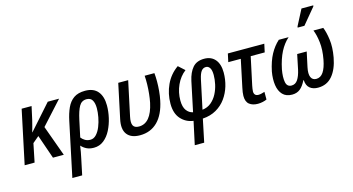

<svg xmlns="http://www.w3.org/2000/svg" viewBox="-101 -1202 3438 1868"><g transform="rotate(-15 1618.0 -268.0)"><path d="M15 0 129 -539H229L200 -407Q193 -377 184.5 -346.5Q176 -316 169 -290H171L392 -539H506L297 -309L409 0H300L217 -240L153 -186L115 0Z M546 -305Q561 -377 586 -432Q611 -487 654.5 -517.5Q698 -548 769 -548Q854 -548 896.5 -497Q939 -446 939 -355Q939 -295 924.5 -231.5Q910 -168 882 -113Q854 -58 811 -24Q768 10 711 10Q669 10 638.5 -5Q608 -20 586 -45Q582 -14 576.5 15.5Q571 45 564 78L530 240H431ZM698 -74Q732 -74 758 -102Q784 -130 801.5 -173.5Q819 -217 828 -265.5Q837 -314 837 -355Q837 -406 819.5 -435.5Q802 -465 762 -465Q712 -465 687 -421Q662 -377 643 -289L607 -121Q622 -101 645 -87.5Q668 -74 698 -74Z M1176 9Q1086 9 1046.5 -43Q1007 -95 1029 -195L1102 -539H1202L1128 -192Q1115 -131 1129.5 -103.5Q1144 -76 1188 -76Q1309 -76 1351 -271Q1359 -310 1364 -357.5Q1369 -405 1370 -452.5Q1371 -500 1368 -539H1466Q1470 -502 1470 -455Q1470 -408 1465.5 -359Q1461 -310 1452 -267Q1424 -131 1353.5 -61Q1283 9 1176 9Z M1664 240 1714 8Q1639 -2 1589.5 -57Q1540 -112 1540 -210Q1540 -311 1581 -400Q1622 -489 1703 -546L1766 -489Q1707 -444 1674 -371Q1641 -298 1641 -216Q1641 -150 1667 -115.5Q1693 -81 1731 -74L1794 -373Q1812 -455 1852.5 -502Q1893 -549 1969 -549Q2040 -549 2079.5 -502Q2119 -455 2119 -370Q2119 -301 2099.5 -235.5Q2080 -170 2041.5 -116.5Q2003 -63 1944 -29Q1885 5 1807 10L1759 240ZM1826 -74Q1878 -80 1915 -111Q1952 -142 1975 -186.5Q1998 -231 2008.5 -280Q2019 -329 2019 -372Q2019 -421 2004 -444Q1989 -467 1965 -467Q1936 -467 1918 -443Q1900 -419 1888 -365Z M2363 10Q2310 10 2277.5 -15.5Q2245 -41 2245 -100Q2245 -116 2248 -137.5Q2251 -159 2256 -181L2314 -456H2188L2206 -539H2573L2555 -456H2414L2354 -176Q2351 -159 2348.5 -144.5Q2346 -130 2346 -118Q2346 -97 2357 -85Q2368 -73 2390 -73Q2406 -73 2421 -77Q2436 -81 2453 -86V-9Q2437 -1 2412 4.5Q2387 10 2363 10Z M2708 10Q2647 10 2613 -26Q2579 -62 2570 -123Q2561 -184 2574 -258Q2595 -359 2631.5 -426Q2668 -493 2719 -539H2818Q2766 -493 2730.5 -424Q2695 -355 2674 -254Q2660 -177 2669.5 -127Q2679 -77 2725 -77Q2764 -77 2787.5 -112Q2811 -147 2825 -210L2856 -359H2952L2920 -210Q2906 -144 2921 -110.5Q2936 -77 2974 -77Q3018 -77 3046 -118.5Q3074 -160 3089 -240Q3107 -336 3098 -413Q3089 -490 3068 -539H3167Q3187 -491 3197.5 -413Q3208 -335 3190 -235Q3169 -121 3114 -55.5Q3059 10 2969 10Q2918 10 2886.5 -16Q2855 -42 2852 -97H2848Q2821 -42 2788.5 -16Q2756 10 2708 10ZM2927 -606 2929 -618 3011 -776H3130L3128 -766L2995 -606Z"/></g></svg>

Font: Noto Sans SemiCondensed Medium
Style: Italic
Weight: 500
Width: 4
Italic angle: -12°
Designer: Monotype Design Team
Foundry: Monotype Imaging Inc.
Version: Version 2.013; ttfautohint (v1.8.4.7-5d5b)